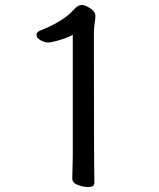

<svg xmlns="http://www.w3.org/2000/svg" viewBox="-20 -736 640 773"><path d="M335 17Q315 17 293 8.5Q271 0 271 -17L273 -105V-596Q245 -579 186 -566Q183 -565 172 -565Q160 -565 143.5 -574Q127 -583 127 -595Q127 -607 142 -613Q236 -650 278 -698Q294 -716 309 -716Q323 -716 343.5 -702.5Q364 -689 364 -673Q364 -659 361 -640.5Q358 -622 358 -600Q358 -111 360 1Q360 17 335 17Z"/></svg>

Font: LXGW WenKai Medium
Style: Regular
Weight: 500
Designer: LXGW / Fontworks Inc.
Foundry: LXGW / Fontworks Inc.
Version: Version 1.501; October 10, 2024